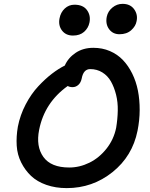

<svg xmlns="http://www.w3.org/2000/svg" viewBox="-20 -989 769 987"><path d="M594.2 -813Q560.1 -813 540.8 -839.1Q521.5 -865.2 528.8 -902.8Q534.7 -931.2 557.9 -950.2Q581.1 -969.2 609.9 -969.2Q649.9 -969.2 669.7 -941.4Q689.5 -913.6 682.1 -879.9Q677.7 -854.5 654.5 -833.7Q631.3 -813 594.2 -813ZM355 -806.2Q318.4 -806.2 298.6 -832.3Q278.8 -858.4 286.1 -895Q292 -925.8 313 -945.3Q334 -964.8 362.8 -964.8Q407.2 -964.8 427.2 -937Q447.3 -909.2 439.9 -873Q434.1 -844.7 412.4 -825.4Q390.6 -806.2 355 -806.2ZM323.2 -22Q265.6 -22 218.3 -38.6Q170.9 -55.2 139.9 -84.5Q108.9 -113.8 88.9 -153.8Q68.8 -193.8 65.9 -240.2Q63 -286.6 71.8 -337.9Q83.5 -397.9 112.1 -452.4Q140.6 -506.8 176.8 -545.4Q212.9 -584 247.1 -610.1Q281.2 -636.2 313 -651.9Q330.6 -691.9 368.9 -717.5Q407.2 -743.2 460 -743.2Q505.9 -743.2 544.7 -726.6Q583.5 -710 611.6 -680.7Q639.6 -651.4 659.7 -610.8Q679.7 -570.3 689 -523.2Q698.2 -476.1 698 -423.3Q697.8 -370.6 687 -316.9Q660.6 -186 558.1 -104Q455.6 -22 323.2 -22ZM181.2 -321.8Q164.1 -236.3 203.1 -182.1Q242.2 -127.9 335.9 -127.9Q389.2 -127.9 439.5 -152.6Q489.7 -177.2 527.3 -224.6Q564.9 -272 577.1 -332Q584.5 -377 585.4 -420.2Q586.4 -463.4 576.7 -502.2Q566.9 -541 550.3 -570.3Q533.7 -599.6 506.1 -616.7Q478.5 -633.8 443.8 -633.8Q408.7 -633.8 399.9 -585Q395.5 -564 382.6 -552.5Q369.6 -541 353 -541Q338.4 -541 328.1 -546.9Q209 -461.9 181.2 -321.8Z"/></svg>

Font: Shantell Sans Bouncy
Style: Italic
Weight: 500
Italic angle: -11.31°
Designer: Stephen Nixon, Anya Danilova, Shantell Martin
Foundry: Arrow Type
Version: Version 1.006;[9816181b4]